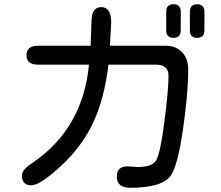

<svg xmlns="http://www.w3.org/2000/svg" viewBox="-20 -847 1040 903"><path d="M406.2 -631.8 410.2 -745.1Q410.2 -813.5 456.1 -813.5Q502.9 -813.5 502.9 -742.2L497.1 -631.8H762.7Q804.7 -631.8 835 -602.5Q865.2 -573.2 865.2 -519.5Q865.2 -410.2 840.8 -239.7Q816.4 -69.3 783.2 -21.5Q743.2 36.1 591.8 36.1Q529.3 36.1 529.3 -16.6Q529.3 -64.5 580.1 -64.5L596.7 -63.5L627 -61.5Q697.3 -61.5 714.8 -93.8Q734.4 -127.9 753.4 -275.4Q772.5 -422.9 772.5 -491.2Q772.5 -543 712.9 -543H490.2Q470.7 -381.8 417.5 -269Q364.3 -156.2 266.1 -65.9Q168 24.4 127.9 24.4Q83 24.4 83 -21.5Q83 -49.8 132.8 -81.1Q370.1 -242.2 398.4 -543H159.2Q104.5 -543 104.5 -587.9Q104.5 -631.8 159.2 -631.8ZM873 -791Q873 -827.1 907.2 -827.1Q941.4 -827.1 941.4 -791V-705.1Q941.4 -668.9 907.2 -668.9Q873 -668.9 873 -705.1ZM761.7 -791Q761.7 -827.1 795.9 -827.1Q830.1 -827.1 830.1 -791V-705.1Q830.1 -668.9 795.9 -668.9Q761.7 -668.9 761.7 -705.1Z"/></svg>

Font: MotoyaLMaru
Style: W3 mono
Weight: 400
Version: Version 1.01